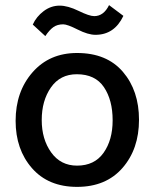

<svg xmlns="http://www.w3.org/2000/svg" viewBox="-20 -721 604 750"><path d="M281 9Q169 9 105 -64Q41 -137 41 -249Q41 -363 107 -438.5Q173 -514 281 -514Q397 -514 460 -440.5Q523 -367 523 -253Q523 -139 458.5 -65Q394 9 281 9ZM143 -252Q143 -177 180 -125.5Q217 -74 281 -74Q349 -74 384.5 -124Q420 -174 420 -251Q420 -330 386 -380.5Q352 -431 280 -431Q215 -431 179 -379.5Q143 -328 143 -252ZM227 -626Q204 -626 188.5 -615Q173 -604 157 -580L108 -625Q122 -656 150.5 -677.5Q179 -699 213 -699Q245 -699 287 -678.5Q329 -658 348 -658Q385 -658 406 -701L462 -659Q427 -585 353 -585Q324 -585 283.5 -605.5Q243 -626 227 -626Z"/></svg>

Font: Hind Vadodara Medium
Style: Regular
Weight: 500
Designer: Hitesh Malaviya
Foundry: Indian Type Foundry
Version: Version 1.001;PS 1.0;hotconv 1.0.86;makeotf.lib2.5.63406; tt